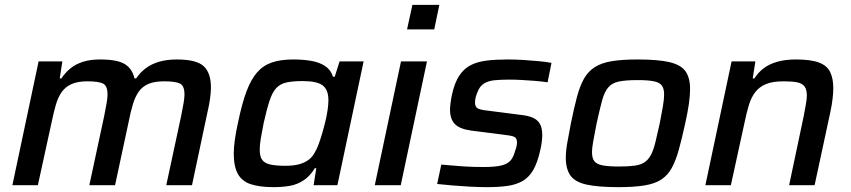

<svg xmlns="http://www.w3.org/2000/svg" viewBox="-20 -763 3508 791"><path d="M31 0 139 -510H237L226 -440H233Q249 -464 270.5 -481.5Q292 -499 322 -508.5Q352 -518 392 -518Q463 -518 494 -499Q525 -480 534 -440H541Q557 -464 580 -481.5Q603 -499 635 -508.5Q667 -518 708 -518Q790 -518 819.5 -490Q849 -462 849 -403Q849 -384 845.5 -357.5Q842 -331 835 -302L771 0H665L726 -284Q732 -314 736 -336.5Q740 -359 740 -374Q740 -410 721 -419Q702 -428 657 -428Q617 -428 592 -417.5Q567 -407 552 -386Q537 -365 527.5 -333.5Q518 -302 510 -261L454 0H348L409 -284Q415 -314 419 -336.5Q423 -359 423 -374Q423 -410 404 -419Q385 -428 340 -428Q300 -428 274.5 -416.5Q249 -405 234 -383.5Q219 -362 210 -331Q201 -300 193 -261L136 0Z M1108 8Q1050 8 1013.5 -4Q977 -16 960 -46.5Q943 -77 943 -130Q943 -155 947.5 -187.5Q952 -220 961 -260Q977 -337 995.5 -386.5Q1014 -436 1039.5 -465Q1065 -494 1101 -506Q1137 -518 1188 -518Q1230 -518 1263.5 -512Q1297 -506 1320 -490.5Q1343 -475 1352 -447H1359L1379 -510H1478L1370 0H1272L1283 -70H1277Q1257 -37 1230 -19.5Q1203 -2 1172 3Q1141 8 1108 8ZM1156 -80Q1190 -80 1213 -86.5Q1236 -93 1252 -105Q1268 -117 1278 -137Q1286 -150 1293.5 -171Q1301 -192 1308 -216Q1315 -240 1321 -265Q1327 -290 1330 -312.5Q1333 -335 1333 -350Q1333 -393 1309.5 -411Q1286 -429 1227 -429Q1187 -429 1161 -423.5Q1135 -418 1118.5 -400.5Q1102 -383 1090.5 -348Q1079 -313 1066 -255Q1059 -219 1054.5 -192.5Q1050 -166 1050 -147Q1050 -118 1060.5 -104Q1071 -90 1094.5 -85Q1118 -80 1156 -80Z M1657 -642 1679 -743H1790L1769 -642ZM1524 0 1632 -510H1739L1631 0Z M1986 8Q1954 8 1916.5 6Q1879 4 1844 1Q1809 -2 1781 -5L1798 -85Q1823 -83 1845 -81Q1867 -79 1888.5 -77.5Q1910 -76 1930.5 -75.5Q1951 -75 1973 -75Q2021 -75 2046.5 -81.5Q2072 -88 2084 -102.5Q2096 -117 2102 -141Q2106 -151 2108 -160Q2110 -169 2110 -176Q2110 -195 2097 -200Q2084 -205 2055 -208L1921 -225Q1872 -232 1853 -253Q1834 -274 1834 -311Q1834 -320 1836 -337.5Q1838 -355 1842 -373Q1853 -423 1872.5 -452Q1892 -481 1920 -495Q1948 -509 1986 -513.5Q2024 -518 2072 -518Q2103 -518 2136 -516Q2169 -514 2200 -511Q2231 -508 2252 -504L2236 -424Q2208 -428 2181.5 -430Q2155 -432 2129 -433.5Q2103 -435 2078 -435Q2044 -435 2018 -432.5Q1992 -430 1974 -419Q1956 -408 1947 -383Q1943 -374 1940 -363.5Q1937 -353 1937 -340Q1937 -322 1949 -316Q1961 -310 1991 -307L2123 -290Q2153 -287 2173 -279Q2193 -271 2203.5 -254Q2214 -237 2214 -206Q2214 -196 2212 -178.5Q2210 -161 2205 -141Q2194 -92 2176.5 -62Q2159 -32 2132.5 -17Q2106 -2 2070 3Q2034 8 1986 8Z M2528 8Q2444 8 2396.5 -2.5Q2349 -13 2330 -40Q2311 -67 2311 -113Q2311 -140 2317 -174.5Q2323 -209 2332 -255Q2345 -319 2357 -364Q2369 -409 2386 -439Q2403 -469 2430.5 -486.5Q2458 -504 2500.5 -511Q2543 -518 2607 -518Q2691 -518 2738 -507Q2785 -496 2804 -469.5Q2823 -443 2823 -396Q2823 -369 2818 -334.5Q2813 -300 2803 -255Q2789 -191 2776.5 -146Q2764 -101 2747.5 -71Q2731 -41 2704.5 -23.5Q2678 -6 2635 1Q2592 8 2528 8ZM2530 -77Q2569 -77 2594.5 -80.5Q2620 -84 2635.5 -94.5Q2651 -105 2661.5 -124.5Q2672 -144 2680 -176.5Q2688 -209 2698 -255Q2706 -296 2711 -325Q2716 -354 2716 -374Q2716 -399 2706 -411.5Q2696 -424 2672 -428.5Q2648 -433 2606 -433Q2557 -433 2529 -427Q2501 -421 2485.5 -402.5Q2470 -384 2460.5 -349Q2451 -314 2438 -255Q2430 -213 2424.5 -184Q2419 -155 2419 -135Q2419 -111 2429 -98.5Q2439 -86 2463.5 -81.5Q2488 -77 2530 -77Z M2886 0 2994 -510H3092L3081 -440H3088Q3104 -465 3126.5 -482Q3149 -499 3182 -508.5Q3215 -518 3259 -518Q3320 -518 3353.5 -505.5Q3387 -493 3400 -466.5Q3413 -440 3413 -399Q3413 -381 3410 -355.5Q3407 -330 3401 -302L3336 0H3231L3291 -284Q3296 -311 3300 -333Q3304 -355 3304 -369Q3304 -395 3294 -407.5Q3284 -420 3263.5 -424Q3243 -428 3208 -428Q3163 -428 3135.5 -416.5Q3108 -405 3091.5 -383.5Q3075 -362 3065.5 -331Q3056 -300 3048 -261L2991 0Z"/></svg>

Font: Saira Thin Medium
Style: Italic
Weight: 500
Italic angle: -12°
Version: Version 1.101